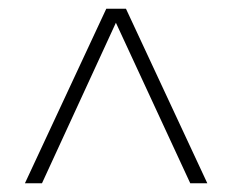

<svg xmlns="http://www.w3.org/2000/svg" viewBox="-20 -548 531 439"><path d="M454 -129H415L245 -496L76 -129H37L223 -528H268Z"/></svg>

Font: Gontserrat ExtraLight
Style: Regular
Weight: 275
Designer: Julieta Ulanovsky
Foundry: Julieta Ulanovsky
Version: Version 6.001